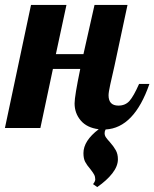

<svg xmlns="http://www.w3.org/2000/svg" viewBox="-58 -520 627 780"><path d="M371 6C448.3 2 507.7 -59.7 549 -179H507C492.3 -145.7 479.3 -122.7 468 -110C456.7 -97.3 441.7 -91 423 -91C396.3 -91 383 -105 383 -133C383 -141 385.3 -155.7 390 -177C394.7 -198.3 400.3 -223.3 407 -252L460 -500H326L281 -300H169L212 -500H68L-38 0H106L157 -240H268C252.7 -166 245 -119.3 245 -100C245 -73.3 253.3 -50.2 270 -30.5C286.7 -10.8 311 1 343 5C301.7 36.3 281 68.7 281 102C281 116.7 283.3 128.5 288 137.5C292.7 146.5 299.7 156.3 309 167C316.3 176.3 321.5 183.8 324.5 189.5C327.5 195.2 329 201.7 329 209C329 214.3 326 220.7 320 228L337 240C363 222 383.5 203.3 398.5 184C413.5 164.7 421 145.7 421 127C421 113 418.2 100.8 412.5 90.5C406.8 80.2 398.7 69 388 57C380.7 49 375.3 42.5 372 37.5C368.7 32.5 367 27 367 21C367 15.7 368.3 10.7 371 6Z"/></svg>

Font: DonutKreme
Style: Regular
Weight: 400
Designer: Impallari Type
Foundry: Impallari Type
Version: Version 2.100